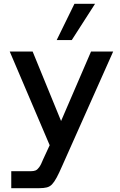

<svg xmlns="http://www.w3.org/2000/svg" viewBox="-20 -766 630 1006"><path d="M39 220V131H142Q157 131 166.5 127Q176 123 185.5 110Q195 97 206 69L256 -39L248 13L31 -496H151L300 -132L457 -496H573L306 103Q289 142 276.5 165Q264 188 252.5 200Q241 212 225 216Q209 220 185 220ZM277 -556 370 -746H478L356 -556Z"/></svg>

Font: Host Grotesk Light Medium
Style: Regular
Weight: 500
Version: Version 1.003